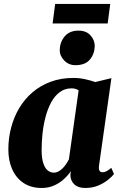

<svg xmlns="http://www.w3.org/2000/svg" viewBox="-20 -947 614 978"><path d="M484.5 -104Q482 -85 487 -77.2Q492 -69.5 502.5 -69.5Q511 -69.5 521.2 -74.2Q531.5 -79 547 -92L560.5 -60.5Q551.5 -48.5 531.2 -31.8Q511 -15 481.2 -2.2Q451.5 10.5 414 10.5Q378 10.5 358.5 -8Q339 -26.5 338.5 -55.5L341 -75.5Q328 -55.5 306.5 -35.5Q285 -15.5 256.5 -2.5Q228 10.5 192.5 10.5Q138.5 10.5 100.5 -14.5Q62.5 -39.5 42.5 -84Q22.5 -128.5 22.5 -185.5Q22.5 -242.5 36.5 -296.2Q50.5 -350 77.8 -396Q105 -442 145.2 -476.5Q185.5 -511 238 -530.5Q290.5 -550 354 -550Q384 -550 413.8 -543.5Q443.5 -537 465 -529L547.5 -549ZM380.5 -487Q374.5 -491 365.5 -494Q356.5 -497 345 -497Q310 -497 284 -477.5Q258 -458 240.2 -424.8Q222.5 -391.5 211.8 -350.5Q201 -309.5 196.5 -266Q192 -222.5 192 -182.5Q192 -143 200 -117.2Q208 -91.5 222.2 -79.5Q236.5 -67.5 255 -67.5Q265.5 -67.5 276 -72.8Q286.5 -78 296.5 -87.2Q306.5 -96.5 315.2 -109Q324 -121.5 331 -135.5ZM364 -615Q329.5 -615 306.2 -639.8Q283 -664.5 284.5 -695Q286 -734.5 310.5 -762.8Q335 -791 379.5 -791Q420 -791 441.5 -766.2Q463 -741.5 462.5 -712.5Q462 -673 438.2 -644Q414.5 -615 364 -615ZM261 -927H541.5L528.5 -827.5H248Z"/></svg>

Font: Merriweather 60pt Black
Style: Italic
Weight: 900
Italic angle: -7.8°
Version: Version 2.101